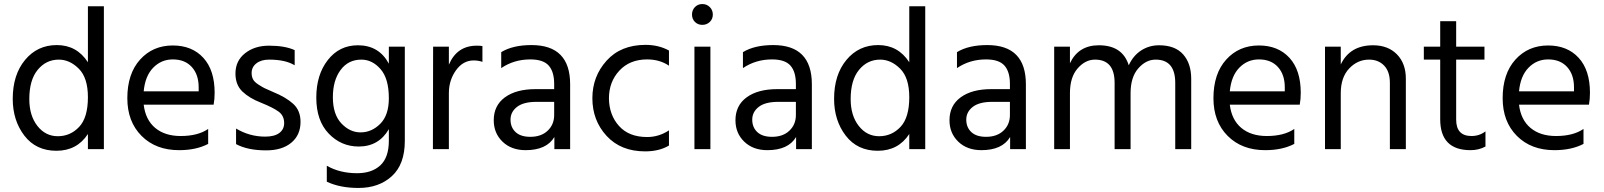

<svg xmlns="http://www.w3.org/2000/svg" viewBox="-20 -738 7934 950"><path d="M125 -248Q125 -166 165 -115Q205 -64 266 -64Q328 -64 371.5 -110Q415 -156 415 -257Q415 -353 370 -398Q325 -443 271 -443Q208 -443 166.5 -392.5Q125 -342 125 -248ZM494 0H415V-75Q361 8 259 8Q158 8 100.5 -67Q43 -142 43 -249Q43 -368 104 -441.5Q165 -515 261 -515Q360 -515 415 -430V-707H494Z M1010 -26Q951 5 866 5Q751 5 680.5 -65.5Q610 -136 610 -252Q610 -373 673 -443Q736 -513 835 -513Q930 -513 986 -452Q1042 -391 1042 -279Q1042 -247 1037 -220H691Q700 -145 748 -105Q796 -65 874 -65Q959 -65 1010 -100ZM835 -444Q778 -444 738 -403Q698 -362 691 -286H963V-306Q963 -369 929 -406.5Q895 -444 835 -444Z M1467 -135Q1467 -70 1421.5 -32Q1376 6 1297 6Q1205 6 1148 -25V-102Q1215 -62 1292 -62Q1338 -62 1362 -80Q1386 -98 1386 -129Q1386 -165 1359.5 -185Q1333 -205 1271 -230Q1214 -252 1179.5 -285Q1145 -318 1145 -374Q1145 -437 1192.5 -474.5Q1240 -512 1311 -512Q1390 -512 1438 -490V-415Q1392 -443 1312 -443Q1272 -443 1248.5 -424.5Q1225 -406 1225 -377Q1225 -359 1232 -345.5Q1239 -332 1259.5 -319Q1280 -306 1289.5 -301.5Q1299 -297 1331 -283Q1395 -257 1431 -224Q1467 -191 1467 -135Z M1983 -41Q1983 75 1919 133.5Q1855 192 1754 192Q1662 192 1597 161V82Q1661 119 1747 119Q1820 119 1862 80Q1904 41 1904 -42V-99Q1854 -13 1755 -13Q1668 -13 1606.5 -77Q1545 -141 1545 -255Q1545 -368 1602 -441Q1659 -514 1751 -514Q1855 -514 1904 -423V-507H1983ZM1627 -257Q1627 -172 1669 -127.5Q1711 -83 1764 -83Q1819 -83 1861.5 -125.5Q1904 -168 1904 -252Q1904 -349 1863 -396Q1822 -443 1768 -443Q1703 -443 1665 -391.5Q1627 -340 1627 -257Z M2201 0H2122L2123 -507H2201V-418Q2241 -512 2339 -512Q2357 -512 2367 -510V-432Q2346 -439 2324 -439Q2271 -439 2236 -390Q2201 -341 2201 -277Z M2604 -61Q2658 -61 2690 -91.5Q2722 -122 2722 -169V-234H2634Q2570 -234 2538 -209Q2506 -184 2506 -146Q2506 -108 2531 -84.5Q2556 -61 2604 -61ZM2723 -60Q2684 5 2581 5Q2510 5 2466.5 -37Q2423 -79 2423 -143Q2423 -216 2478.5 -256.5Q2534 -297 2630 -297H2722V-323Q2722 -383 2695 -413.5Q2668 -444 2604 -444Q2523 -444 2460 -401V-480Q2517 -515 2610 -515Q2801 -515 2801 -321V0H2723Z M3290 -18Q3242 11 3172 11Q3052 11 2981.5 -65.5Q2911 -142 2911 -252Q2911 -360 2981.5 -438Q3052 -516 3174 -516Q3239 -516 3290 -488V-413Q3244 -444 3182 -444Q3096 -444 3044.5 -388.5Q2993 -333 2993 -251Q2994 -169 3043 -114.5Q3092 -60 3182 -60Q3240 -60 3290 -93Z M3495 0H3416V-507H3495ZM3492 -703Q3507 -688 3507 -666Q3507 -644 3492 -629.5Q3477 -615 3455 -615Q3433 -615 3418.5 -629.5Q3404 -644 3404 -666Q3404 -688 3418.5 -703Q3433 -718 3455 -718Q3477 -718 3492 -703Z M3800 -61Q3854 -61 3886 -91.5Q3918 -122 3918 -169V-234H3830Q3766 -234 3734 -209Q3702 -184 3702 -146Q3702 -108 3727 -84.5Q3752 -61 3800 -61ZM3919 -60Q3880 5 3777 5Q3706 5 3662.5 -37Q3619 -79 3619 -143Q3619 -216 3674.5 -256.5Q3730 -297 3826 -297H3918V-323Q3918 -383 3891 -413.5Q3864 -444 3800 -444Q3719 -444 3656 -401V-480Q3713 -515 3806 -515Q3997 -515 3997 -321V0H3919Z M4189 -248Q4189 -166 4229 -115Q4269 -64 4330 -64Q4392 -64 4435.5 -110Q4479 -156 4479 -257Q4479 -353 4434 -398Q4389 -443 4335 -443Q4272 -443 4230.5 -392.5Q4189 -342 4189 -248ZM4558 0H4479V-75Q4425 8 4323 8Q4222 8 4164.5 -67Q4107 -142 4107 -249Q4107 -368 4168 -441.5Q4229 -515 4325 -515Q4424 -515 4479 -430V-707H4558Z M4859 -61Q4913 -61 4945 -91.5Q4977 -122 4977 -169V-234H4889Q4825 -234 4793 -209Q4761 -184 4761 -146Q4761 -108 4786 -84.5Q4811 -61 4859 -61ZM4978 -60Q4939 5 4836 5Q4765 5 4721.5 -37Q4678 -79 4678 -143Q4678 -216 4733.5 -256.5Q4789 -297 4885 -297H4977V-323Q4977 -383 4950 -413.5Q4923 -444 4859 -444Q4778 -444 4715 -401V-480Q4772 -515 4865 -515Q5056 -515 5056 -321V0H4978Z M5874 0H5795V-328Q5795 -443 5698 -443Q5650 -443 5612 -399.5Q5574 -356 5574 -277V0H5495V-328Q5495 -443 5398 -443Q5350 -443 5312 -399.5Q5274 -356 5274 -277V0H5196V-507H5274V-425Q5316 -514 5417 -514Q5534 -514 5565 -415Q5587 -463 5626.5 -488.5Q5666 -514 5715 -514Q5794 -514 5834 -469Q5874 -424 5874 -348Z M6384 -26Q6325 5 6240 5Q6125 5 6054.5 -65.5Q5984 -136 5984 -252Q5984 -373 6047 -443Q6110 -513 6209 -513Q6304 -513 6360 -452Q6416 -391 6416 -279Q6416 -247 6411 -220H6065Q6074 -145 6122 -105Q6170 -65 6248 -65Q6333 -65 6384 -100ZM6209 -444Q6152 -444 6112 -403Q6072 -362 6065 -286H6337V-306Q6337 -369 6303 -406.5Q6269 -444 6209 -444Z M6936 0H6857V-328Q6857 -384 6828.5 -413.5Q6800 -443 6754 -443Q6697 -443 6655.5 -399Q6614 -355 6614 -277V0H6536V-507H6614V-419Q6659 -514 6774 -514Q6848 -514 6892 -469Q6936 -424 6936 -349Z M7330 -13Q7297 5 7256 5Q7106 5 7106 -148V-443H7025V-507H7106V-633H7185V-507H7325V-443H7185V-146Q7185 -65 7261 -65Q7300 -65 7330 -88Z M7815 -26Q7756 5 7671 5Q7556 5 7485.5 -65.5Q7415 -136 7415 -252Q7415 -373 7478 -443Q7541 -513 7640 -513Q7735 -513 7791 -452Q7847 -391 7847 -279Q7847 -247 7842 -220H7496Q7505 -145 7553 -105Q7601 -65 7679 -65Q7764 -65 7815 -100ZM7640 -444Q7583 -444 7543 -403Q7503 -362 7496 -286H7768V-306Q7768 -369 7734 -406.5Q7700 -444 7640 -444Z"/></svg>

Font: Hind Madurai
Style: Regular
Weight: 400
Designer: Jyotish Sonowal
Foundry: Indian Type Foundry
Version: Version 1.001;PS 1.0;hotconv 1.0.86;makeotf.lib2.5.63406; tt